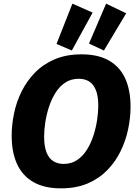

<svg xmlns="http://www.w3.org/2000/svg" viewBox="-20 -1019 753 1053"><path d="M314 14Q223 14 163 -20.5Q103 -55 73.5 -119.5Q44 -184 44 -275Q44 -334 57 -397Q70 -460 98.5 -517.5Q127 -575 172 -621Q217 -667 280.5 -694Q344 -721 427 -721Q518 -721 577.5 -687Q637 -653 666.5 -589Q696 -525 696 -433Q696 -374 683 -311.5Q670 -249 642 -191Q614 -133 569 -86.5Q524 -40 461 -13Q398 14 314 14ZM329 -120Q372 -120 404 -142Q436 -164 458 -200Q480 -236 493.5 -279Q507 -322 513 -364Q519 -406 519 -439Q519 -493 505.5 -525.5Q492 -558 468.5 -572.5Q445 -587 412 -587Q369 -587 337 -565.5Q305 -544 283 -508Q261 -472 247.5 -429.5Q234 -387 228 -345.5Q222 -304 222 -271Q222 -217 235 -183.5Q248 -150 272.5 -135Q297 -120 329 -120ZM550 -742 468 -780 562 -999 672 -946ZM374 -742 290 -778 377 -999 488 -950Z"/></svg>

Font: Bitter Thin ExtraBold
Style: Italic
Weight: 800
Italic angle: -9°
Version: Version 2.002